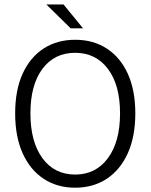

<svg xmlns="http://www.w3.org/2000/svg" viewBox="-20 -852 693 884"><path d="M326.2 12.2Q243.2 12.2 180.9 -28.8Q118.7 -69.8 84.2 -146.5Q49.8 -223.1 49.8 -330.1Q49.8 -437 84.2 -512.7Q118.7 -588.4 180.9 -628.7Q243.2 -668.9 326.2 -668.9Q409.2 -668.9 471.4 -628.7Q533.7 -588.4 568.4 -512.5Q603 -436.5 603 -330.1Q603 -223.1 568.4 -146.5Q533.7 -69.8 471.4 -28.8Q409.2 12.2 326.2 12.2ZM326.2 -48.3Q420.9 -48.3 476.8 -123.8Q532.7 -199.2 532.7 -330.1Q532.7 -460.9 476.8 -534.9Q420.9 -608.9 326.2 -608.9Q230.5 -608.9 175.3 -534.9Q120.1 -460.9 120.1 -330.1Q120.1 -199.2 175.3 -123.8Q230.5 -48.3 326.2 -48.3ZM305.2 -721.7 193.4 -831.5H272.5L362.3 -721.7Z"/></svg>

Font: Varta Light Light
Style: Regular
Weight: 300
Version: Version 1.004